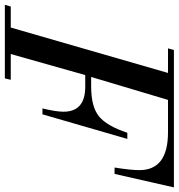

<svg xmlns="http://www.w3.org/2000/svg" viewBox="-36 -764 755 812"><g transform="rotate(90 342.0 -357.5)"><path d="M140 -690 147 -715H728L671 -464H644Q655 -532 655 -569Q655 -690 495 -690H358L261 -365H301Q387 -365 427.5 -398Q468 -431 497 -518H523L419 -159H394Q408 -217 408 -248Q408 -340 302 -340H253L164 -25H273L267 0H-44L-37 -25H52L244 -690Z"/></g></svg>

Font: Justus
Style: ItalicOldstyle
Weight: 400
Italic angle: -12°
Version: Version 001.001